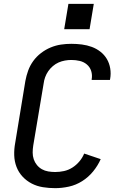

<svg xmlns="http://www.w3.org/2000/svg" viewBox="-20 -971 640 999"><path d="M267 8Q235 8 203.5 3Q172 -2 145 -16Q118 -30 97.5 -52Q77 -74 66 -102.5Q55 -131 54 -163Q53 -195 59 -227L112 -550Q117 -577 126.5 -603.5Q136 -630 153 -653.5Q170 -677 193.5 -695Q217 -713 243.5 -724Q270 -735 297 -739Q324 -743 351 -743Q379 -743 406 -739.5Q433 -736 457.5 -727Q482 -718 502.5 -702Q523 -686 536 -664Q549 -642 553.5 -615Q558 -588 553 -560Q553 -559 552.5 -558Q552 -557 552 -555H457Q457 -556 457 -556.5Q457 -557 457 -558Q461 -581 454.5 -601.5Q448 -622 432 -635.5Q416 -649 395 -654Q374 -659 351 -659Q335 -659 318 -656Q301 -653 285 -646Q269 -639 255 -627Q241 -615 231 -600.5Q221 -586 215 -569.5Q209 -553 207 -536L153 -214Q150 -195 150 -177Q150 -159 155.5 -142.5Q161 -126 172 -112.5Q183 -99 198 -90.5Q213 -82 231 -79Q249 -76 267 -76Q290 -76 313 -81Q336 -86 356.5 -99Q377 -112 393 -131Q409 -150 418 -172L504 -143Q489 -109 464.5 -79Q440 -49 407.5 -28.5Q375 -8 338.5 0Q302 8 267 8ZM314 -819 336 -951H468L446 -819Z"/></svg>

Font: Iosevka SS04 Medium Extended
Style: Italic
Weight: 500
Width: 7
Italic angle: -9°
Monospace: yes
Designer: Belleve Invis
Foundry: Belleve Invis
Version: Version 19.0.0; ttfautohint (v1.8.4)